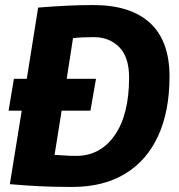

<svg xmlns="http://www.w3.org/2000/svg" viewBox="-20 -730 707 760"><path d="M266 10Q190 10 133 7Q76 4 19 -1L66 -292H14L35 -418H86L131 -700Q193 -705 245.5 -707.5Q298 -710 349 -710Q497 -710 574 -639Q651 -568 651 -427Q651 -290 606 -192Q561 -94 475 -42Q389 10 266 10ZM282 -113Q377 -113 434 -194.5Q491 -276 491 -423Q491 -504 452 -543.5Q413 -583 351 -583Q327 -583 305.5 -582Q284 -581 269 -579L244 -418H360L338 -292H224L196 -117Q219 -116 236.5 -114.5Q254 -113 282 -113Z"/></svg>

Font: Georama
Style: Bold Italic
Weight: 700
Italic angle: -9°
Designer: Jean-Baptiste Levee
Foundry: Production Type
Version: Version 1.000